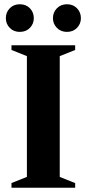

<svg xmlns="http://www.w3.org/2000/svg" viewBox="-20 -883 408 903"><path d="M333.5 -22V0H34V-22L106.5 -51V-619L34 -648V-670H333.5V-648L261 -619V-51ZM73 -733Q44 -733 25.8 -752Q7.5 -771 7.5 -797.5Q7.5 -825 25.8 -844Q44 -863 73 -863Q102.5 -863 120.8 -844Q139 -825 139 -797.5Q139 -771 120.8 -752Q102.5 -733 73 -733ZM295 -733Q266 -733 247.5 -752Q229 -771 229 -797.5Q229 -825 247.5 -844Q266 -863 295 -863Q324 -863 342.2 -844Q360.5 -825 360.5 -797.5Q360.5 -771 342.2 -752Q324 -733 295 -733Z"/></svg>

Font: Newsreader Text
Style: Bold
Weight: 700
Designer: Hugues Gentile
Foundry: Production Type
Version: Version 1.001